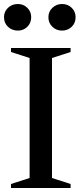

<svg xmlns="http://www.w3.org/2000/svg" viewBox="-52 -940 398 960"><path d="M3 0V-20L96 -50V-650L3 -680V-700H301V-680L208 -650V-50L301 -20V0ZM258 -787Q230 -787 210 -806Q190 -825 190 -854Q190 -882 210 -901Q230 -920 258 -920Q287 -920 306.5 -901Q326 -882 326 -854Q326 -825 306.5 -806Q287 -787 258 -787ZM38 -787Q8 -787 -12 -806Q-32 -825 -32 -854Q-32 -882 -12 -901Q8 -920 38 -920Q65 -920 84.5 -901Q104 -882 104 -854Q104 -825 84.5 -806Q65 -787 38 -787Z"/></svg>

Font: Wittgenstein Medium
Style: Regular
Weight: 500
Designer: Jörg Drees
Foundry: Jörg Drees
Version: Version 1.500